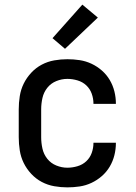

<svg xmlns="http://www.w3.org/2000/svg" viewBox="-20 -798 590 830"><path d="M271 12Q243 12 214.5 7Q186 2 160.5 -11.5Q135 -25 115 -46.5Q95 -68 82.5 -93.5Q70 -119 65.5 -147.5Q61 -176 61 -205V-325Q61 -354 65.5 -382.5Q70 -411 82.5 -436.5Q95 -462 115 -483.5Q135 -505 160.5 -518.5Q186 -532 214.5 -537Q243 -542 271 -542Q298 -542 324.5 -538Q351 -534 375.5 -522.5Q400 -511 420.5 -493Q441 -475 454.5 -452Q468 -429 474.5 -403Q481 -377 481 -350V-349H384V-350Q384 -372 376.5 -393Q369 -414 353 -429Q337 -444 315 -450.5Q293 -457 271 -457Q247 -457 223.5 -447.5Q200 -438 184.5 -418.5Q169 -399 163.5 -374.5Q158 -350 158 -325V-205Q158 -180 163.5 -155.5Q169 -131 184.5 -111.5Q200 -92 223.5 -82.5Q247 -73 271 -73Q293 -73 315 -79.5Q337 -86 353 -101Q369 -116 376.5 -137Q384 -158 384 -180V-181H481V-180Q481 -153 474.5 -127Q468 -101 454.5 -78Q441 -55 420.5 -37Q400 -19 375.5 -7.5Q351 4 324.5 8Q298 12 271 12ZM261 -587 207 -633 336 -778 403 -722Z"/></svg>

Font: Lode Dark
Style: Bold
Weight: 700
Monospace: yes
Designer: Belleve Invis
Foundry: Belleve Invis
Version: Version 29.2.0; ttfautohint (v1.8.3)